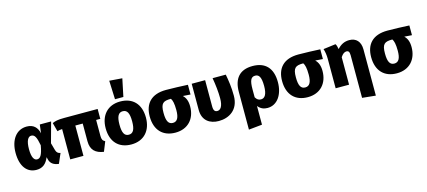

<svg xmlns="http://www.w3.org/2000/svg" viewBox="-72 -1539 5468 2459"><g transform="rotate(-15 2662.0 -310.0)"><path d="M249 -551C108 -551 25 -430 25 -262C25 -79 107 18 230 18C310 18 360 -22 395 -106L402 -76C416 -18 458 10 525 18L581 -112C551 -117 532 -131 522 -166L495 -263L569 -533H419L405 -420C387 -501 337 -551 249 -551ZM274 -423C319 -423 341 -387 362 -273C340 -144 312 -110 271 -110C235 -110 203 -148 203 -262C203 -375 234 -423 274 -423Z M1186 -402V-533H743C658 -533 621 -524 584 -507L615 -391C638 -398 652 -401 680 -402V0H855V-402H953V-167C953 -51 1014 2 1122 18L1173 -109C1142 -125 1131 -144 1131 -190V-402Z M1423 -844 1433 -596H1544L1593 -831ZM1488 -551C1322 -551 1221 -439 1221 -267C1221 -85 1323 18 1488 18C1654 18 1755 -94 1755 -266C1755 -448 1653 -551 1488 -551ZM1488 -422C1545 -422 1572 -377 1572 -266C1572 -158 1545 -111 1488 -111C1431 -111 1404 -155 1404 -267C1404 -375 1431 -422 1488 -422Z M2383 -533C2291 -537 2193 -542 2094 -542C1896 -542 1805 -434 1805 -267C1805 -85 1907 18 2072 18C2238 18 2339 -94 2339 -258C2339 -330 2320 -376 2283 -411L2383 -404ZM2072 -111C2015 -111 1988 -155 1988 -266C1988 -393 2022 -416 2126 -416C2144 -391 2156 -347 2156 -258C2156 -158 2129 -111 2072 -111Z M2885 -533H2710C2726 -441 2737 -344 2737 -260C2737 -148 2700 -111 2661 -111C2630 -111 2611 -129 2611 -186V-533H2433V-186C2433 -41 2532 18 2647 18C2780 18 2915 -56 2915 -246C2915 -359 2900 -453 2885 -533Z M3243 -551C3071 -551 2989 -451 2989 -276V224L3167 206V-42C3203 3 3245 18 3293 18C3423 18 3505 -105 3505 -268C3505 -455 3411 -551 3243 -551ZM3240 -110C3209 -110 3187 -123 3167 -157V-262C3167 -377 3187 -423 3244 -423C3289 -423 3322 -394 3322 -266C3322 -153 3289 -110 3240 -110Z M4138 -533C4046 -537 3948 -542 3849 -542C3651 -542 3560 -434 3560 -267C3560 -85 3662 18 3827 18C3993 18 4094 -94 4094 -258C4094 -330 4075 -376 4038 -411L4138 -404ZM3827 -111C3770 -111 3743 -155 3743 -266C3743 -393 3777 -416 3881 -416C3899 -391 3911 -347 3911 -258C3911 -158 3884 -111 3827 -111Z M4526 -551C4462 -551 4412 -526 4366 -475C4360 -509 4354 -530 4343 -546L4179 -525C4192 -485 4199 -440 4199 -389V0H4377V-364C4401 -402 4427 -421 4454 -421C4478 -421 4494 -408 4494 -359V206L4672 224V-388C4672 -493 4616 -551 4526 -551Z M5319 -533C5227 -537 5129 -542 5030 -542C4832 -542 4741 -434 4741 -267C4741 -85 4843 18 5008 18C5174 18 5275 -94 5275 -258C5275 -330 5256 -376 5219 -411L5319 -404ZM5008 -111C4951 -111 4924 -155 4924 -266C4924 -393 4958 -416 5062 -416C5080 -391 5092 -347 5092 -258C5092 -158 5065 -111 5008 -111Z"/></g></svg>

Font: Fira Sans ExtraBold
Style: Regular
Weight: 800
Designer: bBox Type GmbH & Carrois Corporate GbR & Edenspiekermann AG
Foundry: bBox Type GmbH & Carrois Corporate GbR & Edenspiekermann AG
Version: Version 4.300;PS 004.300;hotconv 1.0.88;makeotf.lib2.5.64775